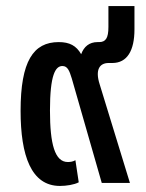

<svg xmlns="http://www.w3.org/2000/svg" viewBox="-20 -604 483 634"><path d="M178 10C199 10 225 6 240 -2L229 -75C221 -70 211 -69 204 -69C161 -69 145 -128 145 -239C145 -357 163 -386 186 -386C203 -386 209 -371 217 -345L316 0H409L309 -326C294 -373 308 -396 339 -396H351C400 -396 424 -437 424 -507V-584H338V-515C338 -478 329 -465 307 -465H302C275 -465 257 -450 248 -425C232 -453 210 -465 174 -465C90 -465 48 -402 48 -238C48 -90 83 10 178 10Z"/></svg>

Font: Noto Sans Thai Cond Med
Style: Regular
Weight: 500
Width: 3
Designer: Monotype Design Team
Foundry: Monotype Imaging Inc.
Version: Version 2.002